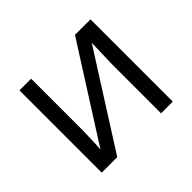

<svg xmlns="http://www.w3.org/2000/svg" viewBox="-125 -709 883 883"><g transform="rotate(-45 317.0 -267.5)"><path d="M162 -535V-196L159 -107L157 -79L447 -535H548V0H472V-327L474 -392L476 -455L187 0H86V-535Z"/></g></svg>

Font: Stephens Clock
Style: Regular
Weight: 400
Designer: Peter Wiegel (catfonts.de) with slight modifications by DT1.org
Version: Version 0.9.1